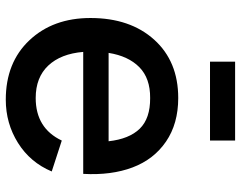

<svg xmlns="http://www.w3.org/2000/svg" viewBox="-104 -710 830 661"><g transform="rotate(90 310.5 -379.0)"><path d="M463.4 -773.9V-687.5H191.9V-773.9ZM158.2 -251Q164.6 -173.8 205.3 -130.6Q246.1 -87.4 316.9 -87.4Q420.9 -87.4 463.4 -177.2L569.8 -142.6Q538.6 -68.4 471.4 -26.4Q404.3 15.6 322.8 15.6Q194.8 15.6 118.2 -65.7Q41.5 -147 41.5 -275.9Q41.5 -412.6 116.2 -495.4Q190.9 -578.1 316.9 -578.1Q405.3 -578.1 466.8 -536.1Q528.3 -494.1 555.9 -420.9Q583.5 -347.7 578.1 -251ZM316.9 -481.4Q249 -481.9 210.7 -444.1Q172.4 -406.2 161.6 -338.4H465.8Q458 -409.2 422.6 -445.6Q387.2 -481.9 316.9 -481.4Z"/></g></svg>

Font: Manrope3 Semibold
Style: Regular
Weight: 600
Width: 4
Designer: Mikhail Sharanda
Foundry: Mikhail Sharanda
Version: Version 3.000;PS 003.000;hotconv 1.0.88;makeotf.lib2.5.64775